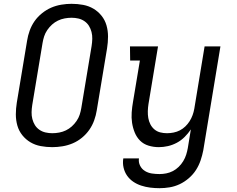

<svg xmlns="http://www.w3.org/2000/svg" viewBox="-20 -763 1240 1006"><path d="M254 8Q223 8 193.5 2.5Q164 -3 139.5 -17.5Q115 -32 97 -54.5Q79 -77 71 -105Q63 -133 63 -163.5Q63 -194 68 -225L122 -550Q126 -576 135.5 -602.5Q145 -629 161 -652Q177 -675 200 -693.5Q223 -712 248.5 -723Q274 -734 301.5 -738.5Q329 -743 355 -743Q386 -743 415.5 -737.5Q445 -732 469.5 -717.5Q494 -703 512 -680.5Q530 -658 538 -630Q546 -602 546 -571.5Q546 -541 541 -510L487 -185Q483 -159 473.5 -132.5Q464 -106 448 -83Q432 -60 409.5 -41.5Q387 -23 361 -12Q335 -1 307.5 3.5Q280 8 254 8ZM254 -65Q272 -65 290.5 -68.5Q309 -72 325.5 -80Q342 -88 356 -100.5Q370 -113 381 -129Q392 -145 397.5 -162Q403 -179 406 -197L460 -522Q463 -541 463.5 -559.5Q464 -578 459.5 -595.5Q455 -613 446 -627.5Q437 -642 422.5 -652Q408 -662 390.5 -666Q373 -670 355 -670Q337 -670 318.5 -666.5Q300 -663 283.5 -655Q267 -647 253 -634.5Q239 -622 228 -606Q217 -590 211.5 -573Q206 -556 203 -538L149 -213Q146 -194 145.5 -175.5Q145 -157 149.5 -139.5Q154 -122 163 -107.5Q172 -93 186.5 -83Q201 -73 218.5 -69Q236 -65 254 -65ZM816 223Q791 223 767 220Q743 217 720 209.5Q697 202 678 189Q659 176 646 157.5Q633 139 627.5 115.5Q622 92 626 67H708Q705 87 714 105Q723 123 739.5 133Q756 143 775.5 146Q795 149 816 149Q833 149 851 145.5Q869 142 885.5 133.5Q902 125 916 111.5Q930 98 940 81.5Q950 65 955.5 47.5Q961 30 964 13L980 -85Q966 -64 947.5 -45.5Q929 -27 906.5 -15Q884 -3 860 2.5Q836 8 812 8Q784 8 758 0Q732 -8 714 -26Q696 -44 686 -68.5Q676 -93 672 -119.5Q668 -146 670 -174Q672 -202 677 -230L713 -446H662L661 -520H808L758 -218Q755 -199 754.5 -180.5Q754 -162 757 -144.5Q760 -127 768 -111.5Q776 -96 789 -85Q802 -74 819 -69.5Q836 -65 855 -65Q872 -65 889.5 -68.5Q907 -72 922.5 -80Q938 -88 951 -100.5Q964 -113 973.5 -128Q983 -143 989 -159.5Q995 -176 998 -193L1052 -520H1135L1045 25Q1040 51 1031 77.5Q1022 104 1007 127.5Q992 151 969.5 170.5Q947 190 921.5 202Q896 214 869 218.5Q842 223 816 223Z"/></svg>

Font: Iosevka Etoile
Style: Italic
Weight: 400
Italic angle: -9°
Designer: Belleve Invis
Foundry: Belleve Invis
Version: Version 22.1.2; ttfautohint (v1.8.4)